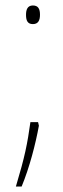

<svg xmlns="http://www.w3.org/2000/svg" viewBox="-20 -552 230 701"><path d="M75 -498C75 -478 80 -464 100 -464C119 -464 126 -477 126 -498C126 -519 120 -532 100 -532C80 -532 75 -516 75 -498ZM122 -93 119 -106H91C80 -27 71 19 38 129H59C88 59 110 -27 122 -93Z"/></svg>

Font: Noto Sans Lao Looped UI Cond Thin
Style: Regular
Weight: 100
Width: 3
Designer: Mark Frömberg, Ben Mitchell
Foundry: The Fontpad Ltd
Version: Version 1.001